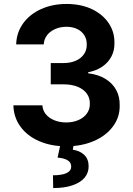

<svg xmlns="http://www.w3.org/2000/svg" viewBox="-20 -737 679 980"><path d="M48.4 -199.3H196.4Q197.7 -174.3 213.7 -154.3Q229.8 -134.4 257.2 -123.2Q284.7 -112 317.9 -112Q352.7 -112 380.7 -124.3Q408.7 -136.5 423.9 -158.3Q439.2 -180 438.6 -207.9Q439.2 -237 423 -259.3Q406.9 -281.6 376.3 -294.1Q345.8 -306.5 304.9 -306.5H239V-415.2H304.9Q339.6 -415.2 366.7 -427Q393.8 -438.8 408.6 -460.4Q423.3 -481.9 422.8 -509.2Q423.3 -536.1 410.5 -556.8Q397.7 -577.6 374 -588.9Q350.3 -600.3 319.1 -600.3Q288.2 -600.3 262.2 -589.1Q236.2 -577.9 220.5 -557.7Q204.7 -537.5 203.3 -510.5H62.5Q64.3 -570.7 98 -617.6Q131.7 -664.4 189.7 -690.6Q247.7 -716.8 319.6 -716.8Q392.2 -716.8 447.8 -690.9Q503.5 -664.9 534.3 -619.5Q565.1 -574.1 564.1 -517.9Q565.1 -479.4 548.2 -447.8Q531.4 -416.2 500.7 -396Q470.1 -375.7 430.2 -368.3V-362.9Q482.2 -356.6 518.4 -334.2Q554.7 -311.9 573.3 -277.4Q591.9 -242.8 590.9 -198.5Q591.9 -139.1 556.6 -91.6Q521.4 -44.1 458.9 -17.2Q396.5 9.8 317.7 9.8Q240.7 9.8 179.7 -16.7Q118.7 -43.2 84.2 -90.9Q49.7 -138.7 48.4 -199.3ZM356.6 -2.9 351.7 27.2Q388.5 32.6 410.4 54Q432.3 75.4 432.3 110.9Q432.9 145 411.6 170.2Q390.3 195.3 349.3 209.1Q308.4 222.9 251.5 222.9L250.3 157.7Q294.3 157.7 318.4 147Q342.6 136.3 343.2 114.9Q343.7 100.4 336.4 91Q329.1 81.7 314 75.7Q298.9 69.7 273.9 67.2L289.2 -2.9Z"/></svg>

Font: WEMIX Pretendard Variable
Style: Regular
Weight: 400
Designer: Base glyphs from Inter by Rasmus Andersson; Hangeul glyphs from Noto Sans CJK(Source Han Sans) by Jang Soo-young and Kan
Foundry: Kil Hyung-jin
Version: Version 1.000;Glyphs 3.2 (3208)